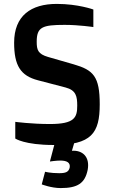

<svg xmlns="http://www.w3.org/2000/svg" viewBox="-20 -731 582 988"><path d="M58.6 -18.1C58.6 -18.1 106 15.1 255.9 15.1C451.2 15.1 493.2 -45.9 493.2 -194.3C493.2 -337.9 460.4 -370.6 359.4 -399.9L227.1 -438C175.3 -453.1 168.9 -474.1 168.9 -516.1C168.9 -591.8 197.3 -603 313 -603C386.2 -603 460.4 -591.8 460.4 -591.8V-682.1C460.4 -682.1 381.8 -710.9 272 -710.9C139.2 -710.9 52.7 -649.9 52.7 -511.2C52.7 -394 85.4 -341.3 175.3 -317.9L317.4 -280.8C371.6 -266.6 377.4 -234.9 377.4 -187C377.4 -126 363.3 -92.8 236.8 -92.8C142.1 -92.8 58.6 -104 58.6 -104ZM263.2 0 236.8 100.1C236.8 100.1 269 95.2 290 95.2C326.2 95.2 341.8 106.9 338.9 129.9C334 154.8 316.9 160.2 284.2 160.2C239.3 160.2 211.9 152.8 211.9 152.8L194.8 217.8C194.8 217.8 244.1 236.8 292 236.8C379.9 236.8 417 211.9 431.2 143.1C443.8 74.2 402.8 41 350.1 44.9L363.3 0Z"/></svg>

Font: Doppio One
Style: Regular
Weight: 400
Designer: Szymon Celej
Foundry: Sorkin Type Co
Version: Version 1.002